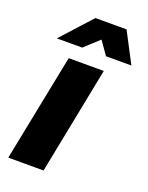

<svg xmlns="http://www.w3.org/2000/svg" viewBox="-144 -836 700 910"><g transform="rotate(20 206.5 -381.5)"><path d="M299 -541 192 0H14L122 -541ZM413 -610H285L238 -677L165 -610H37L176 -763H333Z"/></g></svg>

Font: Gontserrat
Style: Bold Italic
Weight: 700
Italic angle: -11.3°
Designer: Julieta Ulanovsky
Foundry: Julieta Ulanovsky
Version: Version 6.001